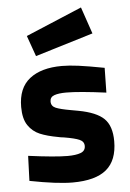

<svg xmlns="http://www.w3.org/2000/svg" viewBox="-55 -805 581 858"><g transform="rotate(-5 236.0 -376.0)"><path d="M44 -12 48 -124Q169 -108 224 -108Q261 -108 282.5 -116Q304 -124 304 -146Q304 -166 283.5 -175Q263 -184 215 -192Q197 -194 190 -196Q140 -205 108 -218.5Q76 -232 56 -261.5Q36 -291 36 -344Q36 -429 88 -470Q140 -511 233 -511Q265 -511 307 -505.5Q349 -500 423 -486L421 -375Q300 -391 242 -391Q208 -391 188.5 -384Q169 -377 169 -357Q169 -336 189.5 -327.5Q210 -319 256 -311L289 -305Q370 -290 403.5 -257Q437 -224 437 -156Q437 -70 388 -29Q339 12 236 12Q167 12 44 -12ZM89 -658 341 -764 382 -644 122 -565Z"/></g></svg>

Font: Cairo
Style: Bold
Weight: 700
Designer: Mohamed Gaber
Foundry: Kief Type Foundry
Version: Version 2.100